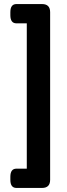

<svg xmlns="http://www.w3.org/2000/svg" viewBox="-20 -788 331 946"><path d="M187 -768Q227 -768 227 -728V98Q227 138 187 138H61Q31 138 31 98V83Q31 43 61 43H112V-673H61Q31 -673 31 -713V-728Q31 -768 61 -768Z"/></svg>

Font: Asap VF Beta
Style: Regular
Weight: 400
Designer: Pablo Cosgaya
Foundry: Pablo Cosgaya
Version: Version 1.007